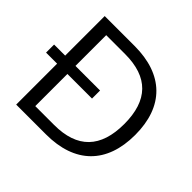

<svg xmlns="http://www.w3.org/2000/svg" viewBox="-167 -875 1060 1060"><g transform="rotate(45 363.0 -345.5)"><path d="M85.3 0H318.6C542.2 0 668.6 -122.5 668.6 -346.1C668.6 -569.6 542.2 -691.2 318.6 -691.2H85.3ZM312.7 -68.6H165.7V-622.5H312.7C494.1 -622.5 583.3 -530.4 583.3 -346.1C583.3 -161.8 494.1 -68.6 312.7 -68.6ZM-1 -319.6H357.8V-382.4H-1Z"/></g></svg>

Font: LL Pando Sans
Style: Regular
Weight: 400
Designer: Joshua Smith
Foundry: Joshua Smith
Version: Version 1.000;Glyphs 3.2.1 (3258)